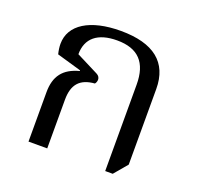

<svg xmlns="http://www.w3.org/2000/svg" viewBox="-104 -671 817 790"><g transform="rotate(20 305.0 -276.0)"><path d="M433 6H466L515 -52V-383C515 -499 441 -558 297 -558C163 -558 81 -507 81 -423C81 -410 83 -395 87 -379L194 -348V-345C126 -327 95 -287 95 -216V0H177V-213C177 -280 206 -313 270 -318C274 -322 277 -330 277 -337C277 -346 272 -354 262 -359L165 -408C165 -478 211 -516 296 -516C388 -516 433 -469 433 -372Z"/></g></svg>

Font: Noto Serif Thai
Style: Regular
Weight: 400
Designer: Monotype Design Team
Foundry: Monotype Imaging Inc.
Version: Version 1.901